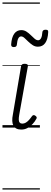

<svg xmlns="http://www.w3.org/2000/svg" viewBox="-20 -1030 409 1550"><path d="M152 16Q128 16 112.5 8Q97 0 88.5 -15.5Q80 -31 79 -54Q78 -77 84 -106L150 -495Q153 -506 159 -510.5Q165 -515 180 -515Q194 -515 200.5 -510Q207 -505 205 -495L135 -102Q131 -79 131.5 -63.5Q132 -48 139.5 -40Q147 -32 160 -32Q175 -32 188.5 -40Q202 -48 214.5 -62Q227 -76 238 -92Q243 -99 250 -100.5Q257 -102 265 -96Q274 -90 276 -83.5Q278 -77 273 -70Q262 -49 243.5 -29Q225 -9 202 3.5Q179 16 152 16ZM286 -653Q263 -653 244 -665.5Q225 -678 208.5 -694Q192 -710 178 -723Q164 -736 150 -736Q136 -736 127.5 -719.5Q119 -703 116 -669Q115 -659 109 -654.5Q103 -650 91 -650Q69 -650 70 -671Q74 -729 95 -758Q116 -787 152 -787Q175 -787 194 -774.5Q213 -762 229 -746Q245 -730 259.5 -717.5Q274 -705 288 -705Q302 -705 311 -721Q320 -737 322 -770Q324 -790 348 -790Q361 -790 365.5 -785.5Q370 -781 369 -769Q366 -712 345 -682.5Q324 -653 286 -653ZM0 490H302V500H0ZM0 -20H302V0H0ZM0 -505H302V-500H0ZM0 -1010H302V-1000H0Z"/></svg>

Font: Playwrite ZA Guides
Style: Regular
Weight: 400
Designer: Veronika Burian, José Scaglione
Foundry: TypeTogether
Version: Version 1.003